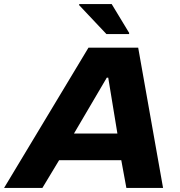

<svg xmlns="http://www.w3.org/2000/svg" viewBox="-63 -922 885 942"><path d="M-43 0 371 -688H615L737 0H557L532 -136H227L145 0ZM300 -267H513L468 -541H461ZM459 -755 325 -897 326 -902H485L571 -760L570 -755Z"/></svg>

Font: Saira Thin Expanded
Style: Bold Italic
Weight: 700
Width: 7
Italic angle: -12°
Version: Version 1.101